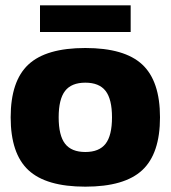

<svg xmlns="http://www.w3.org/2000/svg" viewBox="-20 -690 640 720"><path d="M86.5 -448Q153 -510 300 -510Q447 -510 513.5 -448Q580 -386 580 -250Q580 -114 513.5 -52Q447 10 300 10Q153 10 86.5 -52Q20 -114 20 -250Q20 -386 86.5 -448ZM224 -349Q200 -318 200 -250Q200 -182 224 -151Q248 -120 300 -120Q352 -120 376 -151Q400 -182 400 -250Q400 -318 376 -349Q352 -380 300 -380Q248 -380 224 -349ZM130 -570V-670H470V-570Z"/></svg>

Font: Fivo Sans Modern Heavy
Style: Regular
Weight: 900
Designer: Alexander Slobzheninov
Foundry: Alexander Slobzheninov
Version: 1.0